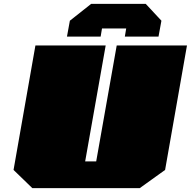

<svg xmlns="http://www.w3.org/2000/svg" viewBox="-20 -972 986 992"><path d="M326 -783 341 -865 451 -952H733L814 -865L799 -783H625L632 -825H507L500 -783ZM147 0 50 -94 163 -737H526L420 -138H477L583 -737H946L833 -94L702 0Z"/></svg>

Font: Tomorrow Black
Style: Italic
Weight: 900
Italic angle: -10°
Designer: Tony de Marco, Monica Rizzolli
Foundry: Just in Type
Version: Version 2.002